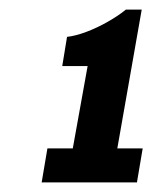

<svg xmlns="http://www.w3.org/2000/svg" viewBox="-20 -821 318 401"><path d="M67 -440 79 -511H132L163 -683H110L120 -744Q138 -746 160.5 -754.5Q183 -763 205 -775.5Q227 -788 243 -801H276L225 -511H278L266 -440Z"/></svg>

Font: Archivo ExtraCondensed Black
Style: Italic
Weight: 900
Width: 2
Italic angle: -10°
Designer: Hector Gatti
Foundry: Omnibus-Type
Version: Version 2.001